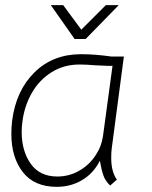

<svg xmlns="http://www.w3.org/2000/svg" viewBox="-20 -715 590 744"><path d="M24 -196Q24 -222 27 -247Q42 -364 113.5 -434.5Q185 -505 294 -505Q348 -505 411 -496H460L413 -140Q411 -127 411 -103Q411 -49 433 -19L407 4Q388 -14 380.5 -35.5Q373 -57 367 -92Q342 -43 298 -17Q254 9 200 9Q113 9 68.5 -48Q24 -105 24 -196ZM354 -119Q373 -148 379 -187L416 -460Q405 -459 382.5 -460.5Q360 -462 349 -462Q314 -465 288 -465Q228 -465 180.5 -435.5Q133 -406 104 -356Q75 -306 67 -245Q64 -224 64 -204Q64 -130 99 -80.5Q134 -31 202 -31Q250 -31 290.5 -55.5Q331 -80 354 -119ZM177 -695H225L295 -600L390 -695H440L312 -564H269Z"/></svg>

Font: Bellota Text Light
Style: Italic
Weight: 300
Italic angle: -7.5°
Designer: Kemie Guaida
Foundry: Kemie Guaida
Version: Version 4.001